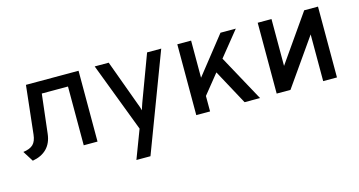

<svg xmlns="http://www.w3.org/2000/svg" viewBox="-76 -828 2501 1338"><g transform="rotate(-15 1175.0 -158.5)"><path d="M71 12 23 -64Q72.5 -70.5 95.2 -93Q118 -115.5 123 -163L161.5 -511H541V0H441.5V-424H252.5L219.5 -142Q212 -77 174.2 -38.2Q136.5 0.5 71 12Z M769.5 194 847.5 -11.5 657.5 -511H758.5L880 -179.5Q885.5 -167 889 -155.5Q892.5 -144 896 -130.5Q900 -144 903.8 -155.2Q907.5 -166.5 912 -179.5L1035.5 -511H1137.5L871 194Z M1313 -62V-192.5L1565 -511H1675.5ZM1253.5 0V-511H1353V0ZM1602 0 1444 -291.5 1510 -372.5 1713.5 0Z M1833.5 0V-511H1933V-173L2169 -511H2268.5V0H2169V-337L1933 0Z"/></g></svg>

Font: Overpass Medium
Style: Regular
Weight: 500
Designer: Delve Withrington, Dave Bailey, Thomas Jockin
Foundry: Delve Fonts LLC
Version: Version 4.000